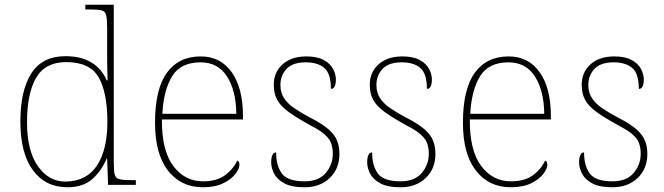

<svg xmlns="http://www.w3.org/2000/svg" viewBox="-20 -780 2803 810"><path d="M264 10Q172 10 119 -61.5Q66 -133 66 -267Q66 -399 112.5 -471Q159 -543 256 -543Q323 -543 366.5 -516Q410 -489 430 -441H434Q433 -469 432.5 -495.5Q432 -522 432 -543V-662Q432 -699 428 -715.5Q424 -732 409.5 -736Q395 -740 365 -740H340V-760H460V-94Q460 -59 464 -43.5Q468 -28 484 -24Q500 -20 537 -20H553V0H436L432 -111H430Q408 -59 369.5 -24.5Q331 10 264 10ZM258 -14Q347 -16 390 -83Q433 -150 433 -265Q433 -390 396 -454Q359 -518 259 -518Q171 -518 132.5 -452Q94 -386 94 -264Q94 -143 140.5 -78Q187 -13 258 -14Z M836 10Q743 10 688.5 -60.5Q634 -131 634 -262Q634 -404 684 -473Q734 -542 827 -542Q910 -542 957.5 -475.5Q1005 -409 1005 -290V-276H663Q662 -146 710.5 -80.5Q759 -15 837 -15Q894 -15 929 -40.5Q964 -66 981 -103Q986 -100 988 -96Q990 -92 990 -85Q990 -68 972.5 -45.5Q955 -23 921 -6.5Q887 10 836 10ZM977 -300Q976 -397 938 -457Q900 -517 826 -517Q742 -517 706 -458Q670 -399 665 -300Z M1265 10Q1209 10 1178.5 -7Q1148 -24 1136 -48.5Q1124 -73 1124 -95Q1124 -109 1126.5 -118.5Q1129 -128 1133.5 -132.5Q1138 -137 1145 -137Q1145 -80 1169.5 -47.5Q1194 -15 1265 -15Q1324 -15 1354 -50Q1384 -85 1384 -132Q1384 -156 1377 -175.5Q1370 -195 1349.5 -213Q1329 -231 1288 -252Q1230 -284 1196.5 -308.5Q1163 -333 1149 -359.5Q1135 -386 1135 -422Q1135 -475 1172 -508.5Q1209 -542 1273 -542Q1318 -542 1345.5 -527Q1373 -512 1385 -489.5Q1397 -467 1397 -445Q1397 -426 1392 -415.5Q1387 -405 1376 -405Q1376 -470 1348 -493.5Q1320 -517 1270 -517Q1215 -517 1189 -489.5Q1163 -462 1163 -421Q1163 -390 1178 -366.5Q1193 -343 1221.5 -323.5Q1250 -304 1290 -283Q1341 -257 1367 -233.5Q1393 -210 1402.5 -185.5Q1412 -161 1412 -131Q1412 -68 1371 -29Q1330 10 1265 10Z M1670 10Q1614 10 1583.5 -7Q1553 -24 1541 -48.5Q1529 -73 1529 -95Q1529 -109 1531.5 -118.5Q1534 -128 1538.5 -132.5Q1543 -137 1550 -137Q1550 -80 1574.5 -47.5Q1599 -15 1670 -15Q1729 -15 1759 -50Q1789 -85 1789 -132Q1789 -156 1782 -175.5Q1775 -195 1754.5 -213Q1734 -231 1693 -252Q1635 -284 1601.5 -308.5Q1568 -333 1554 -359.5Q1540 -386 1540 -422Q1540 -475 1577 -508.5Q1614 -542 1678 -542Q1723 -542 1750.5 -527Q1778 -512 1790 -489.5Q1802 -467 1802 -445Q1802 -426 1797 -415.5Q1792 -405 1781 -405Q1781 -470 1753 -493.5Q1725 -517 1675 -517Q1620 -517 1594 -489.5Q1568 -462 1568 -421Q1568 -390 1583 -366.5Q1598 -343 1626.5 -323.5Q1655 -304 1695 -283Q1746 -257 1772 -233.5Q1798 -210 1807.5 -185.5Q1817 -161 1817 -131Q1817 -68 1776 -29Q1735 10 1670 10Z M2135 10Q2042 10 1987.5 -60.5Q1933 -131 1933 -262Q1933 -404 1983 -473Q2033 -542 2126 -542Q2209 -542 2256.5 -475.5Q2304 -409 2304 -290V-276H1962Q1961 -146 2009.5 -80.5Q2058 -15 2136 -15Q2193 -15 2228 -40.5Q2263 -66 2280 -103Q2285 -100 2287 -96Q2289 -92 2289 -85Q2289 -68 2271.5 -45.5Q2254 -23 2220 -6.5Q2186 10 2135 10ZM2276 -300Q2275 -397 2237 -457Q2199 -517 2125 -517Q2041 -517 2005 -458Q1969 -399 1964 -300Z M2564 10Q2508 10 2477.5 -7Q2447 -24 2435 -48.5Q2423 -73 2423 -95Q2423 -109 2425.5 -118.5Q2428 -128 2432.5 -132.5Q2437 -137 2444 -137Q2444 -80 2468.5 -47.5Q2493 -15 2564 -15Q2623 -15 2653 -50Q2683 -85 2683 -132Q2683 -156 2676 -175.5Q2669 -195 2648.5 -213Q2628 -231 2587 -252Q2529 -284 2495.5 -308.5Q2462 -333 2448 -359.5Q2434 -386 2434 -422Q2434 -475 2471 -508.5Q2508 -542 2572 -542Q2617 -542 2644.5 -527Q2672 -512 2684 -489.5Q2696 -467 2696 -445Q2696 -426 2691 -415.5Q2686 -405 2675 -405Q2675 -470 2647 -493.5Q2619 -517 2569 -517Q2514 -517 2488 -489.5Q2462 -462 2462 -421Q2462 -390 2477 -366.5Q2492 -343 2520.5 -323.5Q2549 -304 2589 -283Q2640 -257 2666 -233.5Q2692 -210 2701.5 -185.5Q2711 -161 2711 -131Q2711 -68 2670 -29Q2629 10 2564 10Z"/></svg>

Font: Noto Serif Kannada Thin
Style: Regular
Weight: 250
Version: Version 2.003